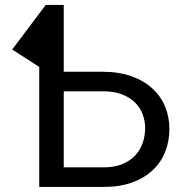

<svg xmlns="http://www.w3.org/2000/svg" viewBox="-20 -736 714 756"><path d="M387 -77Q432 -77 463.2 -90.5Q494.5 -104 514 -125.8Q533.5 -147.5 542.5 -175.2Q551.5 -203 551.5 -231.5Q551.5 -259 542 -285.2Q532.5 -311.5 512.2 -331.8Q492 -352 460.8 -364.2Q429.5 -376.5 386.5 -376.5H231V-77ZM382.5 -453.5Q449 -453.5 498.5 -435.5Q548 -417.5 581 -386.8Q614 -356 630.5 -315.2Q647 -274.5 647 -229Q647 -180 630.5 -138.2Q614 -96.5 581.2 -65.8Q548.5 -35 500.2 -17.5Q452 0 388.5 0H134.5V-472.5L28 -541L160 -716.5H231V-453.5Z"/></svg>

Font: Lato-Regular
Style: Regular
Weight: 400
Designer: Lukasz Dziedzic with Adam Twardoch and Botio Nikoltchev
Foundry: tyPoland Lukasz Dziedzic
Version: Version 2.015; 2015-08-06; http://www.latofonts.com/